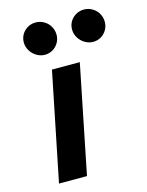

<svg xmlns="http://www.w3.org/2000/svg" viewBox="-114 -826 689 897"><g transform="rotate(-15 230.0 -377.5)"><path d="M164.1 -522.9H298.8L193.4 0H58.1ZM303.2 -679.7Q303.2 -700.7 313.7 -718Q324.2 -735.4 342 -745.4Q359.9 -755.4 380.4 -755.4Q401.9 -755.4 420.4 -744.6Q439 -733.9 449.7 -715.3Q460.4 -696.8 460.4 -674.8Q460.4 -654.3 450.4 -636.7Q440.4 -619.1 423.1 -608.6Q405.8 -598.1 384.3 -598.1Q363.3 -598.1 344.5 -609.4Q325.7 -620.6 314.5 -639.2Q303.2 -657.7 303.2 -679.7ZM69.8 -679.7Q69.8 -700.7 80.3 -718Q90.8 -735.4 108.4 -745.4Q126 -755.4 146.5 -755.4Q168.5 -755.4 187 -744.6Q205.6 -733.9 216.3 -715.3Q227.1 -696.8 227.1 -674.8Q227.1 -654.3 217 -636.7Q207 -619.1 189.5 -608.6Q171.9 -598.1 150.9 -598.1Q129.9 -598.1 111.1 -609.4Q92.3 -620.6 81.1 -639.2Q69.8 -657.7 69.8 -679.7Z"/></g></svg>

Font: Reddit Sans Chocolate
Style: Bold Italic
Weight: 700
Italic angle: -11.25°
Designer: Stephen Hutchings
Version: Version 1.013